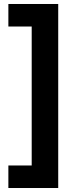

<svg xmlns="http://www.w3.org/2000/svg" viewBox="-20 -696 371 963"><path d="M22 -676V-563H139V134H22V247H272V241V-563V-676Z"/></svg>

Font: FilmFarsi Display
Style: Regular
Weight: 400
Designer: Borna Izadpanah
Foundry: Borna Izadpanah
Version: Version 1.000;PS 001.000;hotconv 1.0.88;makeotf.lib2.5.64775